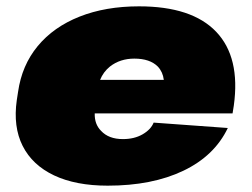

<svg xmlns="http://www.w3.org/2000/svg" viewBox="-20 -573 796 606"><path d="M320 13Q219 13 150.5 -19.5Q82 -52 51.5 -112.5Q21 -173 33 -257L37 -283Q49 -367 99 -427.5Q149 -488 231 -520.5Q313 -553 419 -553Q586 -553 662.5 -472.5Q739 -392 718 -240L714 -215H279Q278 -181 299 -160Q323 -134 368 -134Q404 -134 430 -149Q456 -164 465 -186L699 -169Q657 -81 558.5 -34Q460 13 320 13ZM296 -321H497Q494 -346 478 -363Q453 -388 404 -388Q359 -388 327 -363Q306 -346 296 -321Z"/></svg>

Font: Pathway Extreme 8pt Thin 12pt Black
Style: Italic
Weight: 900
Italic angle: -8°
Version: Version 1.001;gftools[0.9.26]